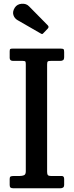

<svg xmlns="http://www.w3.org/2000/svg" viewBox="-20 -1011 396 1031"><path d="M233 -664.5V-88Q233 -75.5 237.2 -70.8Q241.5 -66 253 -66H311.5Q324.5 -66 324.5 -50V-17.5Q324.5 0 303.5 0H52.5Q41.5 0 36.8 -3.5Q32 -7 32 -17.5V-50.5Q32 -60 36.5 -63Q41 -66 55.5 -66H86Q99 -66 108.8 -70Q118.5 -74 118.5 -91V-665.5Q118.5 -676 116.5 -680Q114.5 -684 102.5 -684H50.5Q32 -684 32 -700V-735Q32 -745.5 35.2 -747.8Q38.5 -750 48.5 -750H305Q317.5 -750 321 -747Q324.5 -744 324.5 -731.5V-705.5Q324.5 -692 318.8 -688Q313 -684 302.5 -684H253Q240 -684 236.5 -680.8Q233 -677.5 233 -664.5ZM199 -831 74 -903Q58 -912 52 -930.2Q46 -948.5 59.5 -970Q72 -989 96.8 -990.8Q121.5 -992.5 136 -977L236 -875.5Q245 -866.5 236.5 -857.5L214 -834Q210 -829.5 207.2 -828.5Q204.5 -827.5 199 -831Z"/></svg>

Font: Besley* Narrow Medium
Style: Regular
Weight: 500
Width: 4
Designer: Owen Earl
Foundry: indestructible type*
Version: Version 3.000; ttfautohint (v1.8.3)